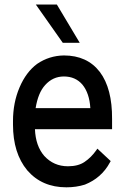

<svg xmlns="http://www.w3.org/2000/svg" viewBox="-20 -799 540 829"><path d="M346.7 -2Q309.6 9.8 266.6 9.8Q161.1 9.8 97.7 -63.5Q36.1 -137.7 36.1 -260.7V-276.4Q36.1 -355.5 64.5 -421.9Q92.8 -488.3 140.6 -523.4Q192.4 -558.6 255.9 -559.6Q356.4 -559.6 411.1 -488.3Q464.8 -417 463.9 -285.2V-241.2H130.9Q133.8 -168.9 170.9 -126Q211.9 -81.1 273.4 -81.1Q317.4 -81.1 344.7 -99.6Q374 -119.1 396.5 -151.4L400.4 -157.2L458 -103.5L455.1 -98.6Q436.5 -63.5 408.2 -39.1Q382.8 -16.6 346.7 -2ZM335.9 -433.6Q305.7 -468.8 255.9 -468.8Q208 -468.8 174.8 -431.6Q144.5 -398.4 133.8 -332H370.1Q366.2 -396.5 335.9 -433.6ZM134.8 -779.3H225.6L324.2 -614.3H251Z"/></svg>

Font: RobotoJAA
Style: Medium
Weight: 500
Version: Version 2.05; 2016-11-05